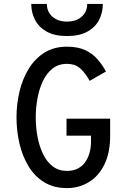

<svg xmlns="http://www.w3.org/2000/svg" viewBox="-20 -951 656 983"><path d="M322.5 12Q255 12 206 -18.2Q157 -48.5 125.8 -100.2Q94.5 -152 79.5 -216.8Q64.5 -281.5 64.5 -350Q64.5 -418.5 80 -483.2Q95.5 -548 127.5 -599.8Q159.5 -651.5 208 -681.8Q256.5 -712 322.5 -712Q379.5 -712 417.5 -693.8Q455.5 -675.5 480.2 -646.5Q505 -617.5 522.5 -585L439 -537Q420.5 -572 393.8 -598Q367 -624 322.5 -624Q278.5 -624 248 -599.2Q217.5 -574.5 198.8 -534Q180 -493.5 171.5 -445.2Q163 -397 163 -350Q163 -297.5 172.5 -248.5Q182 -199.5 201.2 -160.5Q220.5 -121.5 250.8 -98.8Q281 -76 322.5 -76Q382 -76 414 -118.2Q446 -160.5 446 -228V-256.5H320.5V-343.5H544V-256.5Q544 -169.5 514.8 -109.5Q485.5 -49.5 435.2 -18.8Q385 12 322.5 12ZM323 -766.5Q259.5 -766.5 219.2 -789Q179 -811.5 159.5 -849Q140 -886.5 140 -931H220Q220 -890.5 248.5 -865.5Q277 -840.5 323 -840.5Q370 -840.5 398.2 -865.5Q426.5 -890.5 426.5 -931H506.5Q506.5 -886.5 487.2 -849Q468 -811.5 427.5 -789Q387 -766.5 323 -766.5Z"/></svg>

Font: Overpass Mono Medium
Style: Regular
Weight: 500
Monospace: yes
Designer: Delve Withrington, Dave Bailey
Foundry: Delve Fonts LLC
Version: Version 4.000